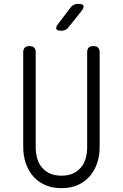

<svg xmlns="http://www.w3.org/2000/svg" viewBox="-20 -970 640 1000"><path d="M101 -698Q101 -714 109 -722Q117 -730 134 -730Q150 -730 158 -722Q166 -714 166 -698V-204Q166 -171 174 -144Q182 -117 199 -97Q216 -77 241 -66Q266 -55 300 -55Q334 -55 359 -66Q384 -77 401 -97Q418 -117 426 -144Q434 -171 434 -204V-698Q434 -714 442 -722Q450 -730 466 -730Q483 -730 491 -722Q499 -714 499 -698V-204Q499 -158 485.5 -119Q472 -80 446.5 -51Q421 -22 384.5 -6Q348 10 300 10Q252 10 215 -6.5Q178 -23 153 -51.5Q128 -80 114.5 -119Q101 -158 101 -204ZM300 -810Q278 -810 273.5 -819Q269 -828 283 -846L347 -930Q354 -940 364 -945Q374 -950 386 -950Q411 -950 415 -940.5Q419 -931 404 -912L337 -828Q330 -819 321 -814.5Q312 -810 300 -810Z"/></svg>

Font: Maple Mono NL ExtraLight
Style: Regular
Weight: 275
Monospace: yes
Designer: subframe7536
Version: Version 7.000